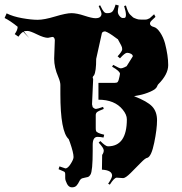

<svg xmlns="http://www.w3.org/2000/svg" viewBox="-56 -868 790 832"><path d="M449.7 -98.1Q439 -98.1 419.9 -67.9L412.6 -71.8Q429.7 -96.7 429.7 -106.9Q429.7 -130.4 385.7 -132.8L386.7 -196.8Q393.6 -206.1 393.6 -216.3Q393.6 -226.6 371.6 -250L378.9 -256.8Q401.4 -233.9 411.6 -233.9Q493.7 -233.9 493.7 -351.1Q493.7 -371.1 475.6 -393.1Q440.9 -436 370.6 -436V-508.8H439.9Q450.7 -508.8 453.9 -512.7Q457 -516.6 458.7 -523.4Q460.4 -530.3 461.9 -536.9Q463.4 -543.5 463.9 -547.9Q464.4 -559.1 429.7 -579.1L434.6 -586.9Q461.4 -571.8 467.3 -571.8Q473.1 -571.8 482.9 -576.2L492.7 -581.1L519.5 -624Q519.5 -630.4 511.7 -634.8Q503.9 -639.2 494.6 -639.2Q485.4 -639.2 463.9 -615.2L453.6 -624Q473.6 -645.5 473.6 -654.5Q473.6 -663.6 468.8 -671.9L454.6 -698.2Q455.1 -697.3 445.8 -704.1Q415.5 -727.1 399.9 -731.9Q389.6 -731.9 385.7 -725.1L360.8 -612.8Q360.8 -558.1 351.6 -542Q345.7 -536.1 345.7 -533Q345.7 -529.8 347.7 -525.9L342.8 -416L345.7 -403.8Q353.5 -396 359.9 -396Q366.2 -396 390.6 -404.8L393.6 -396Q370.6 -387.2 364.7 -382.3Q358.9 -377.4 358.9 -369.1V-312Q358.9 -304.2 360.4 -300.3Q363.8 -291.5 395.5 -284.2L392.6 -272Q377.9 -274.9 366.7 -274.9Q345.7 -274.9 345.7 -240.2V-214.8Q345.7 -126 335.9 -111.3Q330.1 -102.1 324 -100.8Q317.9 -99.6 311 -97.9Q304.2 -96.2 299.8 -95.2Q292 -91.8 287.4 -81.8Q282.7 -71.8 275.9 -64Q269 -56.2 255.6 -56.2Q242.2 -56.2 234.4 -71.3Q226.6 -86.4 226.6 -96.2V-111.8Q226.6 -116.2 226.3 -116.9Q226.1 -117.7 225.3 -120.4Q224.6 -123 221.2 -124.5Q217.8 -126 212.9 -128.2Q208 -130.4 197.8 -134.8L201.7 -147Q225.6 -138.2 227.5 -138.2Q237.8 -138.2 250.2 -157.7Q262.7 -177.2 262.7 -187.5Q262.7 -206.1 247.1 -251L241.7 -265.1Q205.6 -297.4 205.6 -460.9V-500Q205.6 -513.2 196.3 -535.2Q178.7 -575.7 178.7 -613.8Q178.7 -613.8 181.6 -694.8Q179.7 -708 170.9 -708L151.9 -704.1Q134.8 -704.1 104.5 -719Q74.2 -733.9 63.5 -733.9Q52.7 -733.9 46.9 -731.9L70.8 -703.1L44.9 -730Q36.1 -726.6 23.9 -709L7.8 -720.2Q20.5 -737.8 20.5 -752Q-12.7 -778.8 -36.1 -790L-27.3 -810.1Q0 -796.4 39.8 -789.3Q79.6 -782.2 107.4 -782.2Q135.3 -782.2 183.1 -796.6Q231 -811 253.7 -811Q276.4 -811 309.6 -800Q342.8 -789.1 357.4 -789.1Q372.1 -789.1 377.9 -794.7Q383.8 -800.3 383.8 -807.9Q383.8 -815.4 371.6 -841.8L377.9 -845.2Q388.7 -822.8 394.3 -816.9Q399.9 -811 406.7 -811H409.7Q423.3 -811 430.4 -817.4Q437.5 -823.7 444.8 -848.1L458.5 -844.2Q454.6 -828.1 454.6 -817.9Q454.6 -807.6 461.9 -798.8Q469.2 -790 475.8 -790Q482.4 -790 484.4 -790.5Q489.7 -792 489.7 -804.4Q489.7 -816.9 481.9 -841.8L489.7 -844.2Q499 -812.5 507.6 -804.9Q516.1 -797.4 519 -794.2Q522 -791 528.6 -788.8Q535.2 -786.6 537.1 -785.6Q543 -783.2 554.2 -783.2H574.7Q582.5 -783.2 592.8 -789.1L611.8 -806.2L617.7 -794.9Q595.2 -774.9 594.7 -770.3Q594.2 -765.6 593.8 -764.2Q596.7 -754.4 610.4 -751.2Q624 -748 637.9 -727.3Q651.9 -706.5 659.2 -679.7Q672.9 -626 672.9 -585.9Q672.9 -545.9 629.9 -502.9Q627 -500 625.5 -495.1Q621.1 -481.9 595.9 -470.9Q570.8 -460 547.9 -455.6L524.9 -451.2Q582 -429.2 603.3 -406.7Q624.5 -384.3 624.5 -346.7Q624.5 -309.1 612.3 -249.5Q600.1 -189.9 582.5 -184.1Q574.7 -184.1 553.5 -162.1Q532.2 -140.1 510 -118.2Q487.8 -96.2 477.5 -96.2Z"/></svg>

Font: Eater
Style: Regular
Weight: 400
Version: Version 001.002